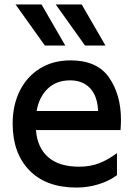

<svg xmlns="http://www.w3.org/2000/svg" viewBox="-20 -832 611 865"><path d="M37 -275Q37 -358 69 -422.5Q101 -487 160 -523.5Q219 -560 298 -560Q418 -560 471.5 -482.5Q525 -405 525 -292Q525 -276 523 -246H142Q148 -167 197 -124Q246 -81 337 -81Q385 -81 425 -96Q465 -111 507 -142V-43Q473 -17 424.5 -2Q376 13 325 13Q188 13 112.5 -64.5Q37 -142 37 -275ZM422 -332Q419 -400 385.5 -435Q352 -470 296 -470Q234 -470 195 -432.5Q156 -395 145 -332ZM182 -627 50 -812H167L274 -627ZM348 -812 455 -627H363L231 -812Z"/></svg>

Font: Application Medium
Style: Regular
Weight: 500
Designer: Wei Huang
Foundry: Wei Huang
Version: Version 0.012